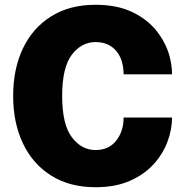

<svg xmlns="http://www.w3.org/2000/svg" viewBox="-20 -770 774 803"><path d="M699.5 -278.5Q699.5 -228 680.2 -176.8Q661 -125.5 621.8 -82.5Q582.5 -39.5 522.2 -13.2Q462 13 379.5 13Q271 13 193.8 -35.8Q116.5 -84.5 75.8 -170.5Q35 -256.5 35 -369Q35 -481.5 75.8 -567.2Q116.5 -653 193.8 -701.5Q271 -750 379.5 -750Q469.5 -750 533.2 -719.5Q597 -689 635.8 -639.5Q674.5 -590 689.5 -533.5Q699.5 -495 699.5 -459H497Q497 -475 495 -487Q488.5 -536 458.5 -565Q428.5 -594 379.5 -594Q321 -594 280.5 -541.2Q240 -488.5 240 -369Q240 -249.5 280.5 -196Q321 -142.5 379.5 -142.5Q435 -142.5 466 -181.8Q497 -221 497 -278.5Z"/></svg>

Font: Epilogue Black
Style: Regular
Weight: 900
Designer: Tyler Finck
Foundry: Etcetera Type Co
Version: Version 2.111; ttfautohint (v1.8.3)